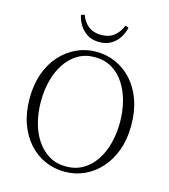

<svg xmlns="http://www.w3.org/2000/svg" viewBox="-135 -1044 1029 1166"><g transform="rotate(15 379.5 -461.5)"><path d="M230 -931 252 -938Q266 -896 298 -870.5Q330 -845 379 -845Q429 -845 460.5 -870.5Q492 -896 508 -938L529 -931Q523 -900 505 -870Q487 -840 456 -820Q425 -800 379 -800Q334 -800 303 -820Q272 -840 254 -870Q236 -900 230 -931ZM131 -361Q131 -292 147 -230Q163 -168 195 -120.5Q227 -73 273 -45.5Q319 -18 379 -18Q440 -18 486.5 -45.5Q533 -73 564.5 -120.5Q596 -168 612 -230Q628 -292 628 -361Q628 -430 612 -492Q596 -554 564.5 -602Q533 -650 486.5 -677.5Q440 -705 379 -705Q319 -705 273 -677.5Q227 -650 195 -602Q163 -554 147 -492Q131 -430 131 -361ZM379 -739Q445 -739 502.5 -713.5Q560 -688 604.5 -639Q649 -590 674 -520Q699 -450 699 -361Q699 -274 674 -205Q649 -136 604.5 -86.5Q560 -37 502.5 -11Q445 15 379 15Q314 15 256 -10.5Q198 -36 154 -85Q110 -134 85 -203.5Q60 -273 60 -361Q60 -448 85 -518Q110 -588 154.5 -637Q199 -686 256.5 -712.5Q314 -739 379 -739Z"/></g></svg>

Font: Early Summer Mincho VF
Style: Regular
Weight: 250
Designer: GuiWonder
Version: Version 1.002